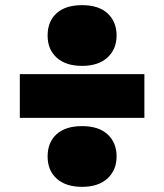

<svg xmlns="http://www.w3.org/2000/svg" viewBox="-20 -753 638 746"><path d="M299 -497Q236 -497 200.5 -528.8Q165 -560.5 165 -615Q165 -670 199.8 -701.5Q234.5 -733 299 -733Q363.5 -733 398.2 -700.8Q433 -668.5 433 -615Q433 -562 397.5 -529.5Q362 -497 299 -497ZM57 -295V-465H541V-295ZM299 -27Q236 -27 200.5 -58.8Q165 -90.5 165 -145Q165 -200 199.8 -231.5Q234.5 -263 299 -263Q363.5 -263 398.2 -230.8Q433 -198.5 433 -145Q433 -92 397.5 -59.5Q362 -27 299 -27Z"/></svg>

Font: Encode Sans Expanded Black
Style: Regular
Weight: 900
Width: 7
Designer: Multiple Designers
Foundry: Impallari Type
Version: Version 3.000; ttfautohint (v1.8.3) -l 8 -r 50 -G 200 -x 14 